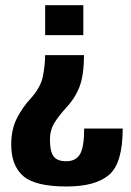

<svg xmlns="http://www.w3.org/2000/svg" viewBox="-20 -616 493 724"><path d="M296.6 -408H150.3Q149.6 -364 141 -325Q132.5 -286.1 95.9 -244.8Q66.3 -213.5 44.3 -171.2Q22.3 -128.8 22.3 -70.8Q22.3 8.5 67.6 47.8Q112.9 87.2 231.1 87.2Q340.7 87.2 391.7 43Q442.7 -1.2 442.7 -131.2H297.4Q297.4 -61.8 281.8 -34.9Q266.3 -8 229.6 -8Q195.3 -8 181.8 -26.9Q168.3 -45.7 168.3 -88.7Q168.3 -125.6 185.2 -152.7Q202.2 -179.8 228.1 -208.4Q262.4 -244.2 279.5 -288.1Q296.6 -332 296.6 -408ZM294.2 -483.6V-596.5H150.3V-483.6Z"/></svg>

Font: Anybody Thin Condensed
Style: Regular
Weight: 100
Width: 3
Version: Version 1.113;gftools[0.9.25]